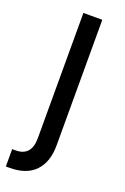

<svg xmlns="http://www.w3.org/2000/svg" viewBox="-159 -593 547 843"><g transform="rotate(20 114.5 -171.0)"><path d="M76.7 -545.9H165V39.1Q165.5 117.2 125 160.6Q84.5 204.1 4.9 204.1H-12.7V123H3.4Q76.7 123 76.7 39.1Z"/></g></svg>

Font: Inter-Regular
Style: Regular
Weight: 400
Designer: Rasmus Andersson
Foundry: rsms
Version: Version 4.000;git-a52131595